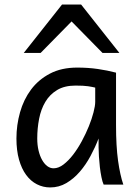

<svg xmlns="http://www.w3.org/2000/svg" viewBox="-20 -801 602 833"><path d="M393.1 -420.9Q387.2 -422.4 379.9 -423.8Q372.6 -425.3 362.5 -426.8Q352.5 -428.2 339.1 -429Q325.7 -429.7 307.6 -429.7Q259.8 -429.7 227.8 -410.4Q195.8 -391.1 176.8 -359.1Q157.7 -327.1 149.7 -285.6Q141.6 -244.1 141.6 -200.2Q141.6 -171.9 147.2 -148.2Q152.8 -124.5 162.6 -107.2Q172.4 -89.8 185.1 -80.3Q197.8 -70.8 212.4 -70.8Q233.9 -70.8 255.6 -87.4Q277.3 -104 297.4 -130.1Q317.4 -156.2 335 -188.7Q352.5 -221.2 365.5 -253.2Q378.4 -285.2 385.7 -313.5Q393.1 -341.8 393.1 -358.9ZM429.7 0Q424.3 -11.7 420.2 -32.2Q416 -52.7 413.3 -75.9Q410.6 -99.1 409.2 -122.1Q407.7 -145 407.7 -161.1V-200.2Q393.1 -162.1 372.8 -124.3Q352.5 -86.4 326.4 -56.2Q300.3 -25.9 268.1 -6.8Q235.8 12.2 197.8 12.2Q167 12.2 140.1 -1.5Q113.3 -15.1 93.5 -42Q73.7 -68.8 62.5 -108.6Q51.3 -148.4 51.3 -200.2Q51.3 -258.3 66.9 -313.7Q82.5 -369.1 114.7 -412.4Q147 -455.6 196.8 -481.7Q246.6 -507.8 314.9 -507.8Q362.3 -507.8 404.3 -501.7Q446.3 -495.6 483.4 -485.8V-258.8Q483.4 -166.5 492.2 -103.8Q501 -41 515.1 0ZM83 -571.3 249 -781.2H332L498 -571.3H424.8L290.5 -708L156.2 -571.3Z"/></svg>

Font: Andika New Basic
Style: Regular
Weight: 400
Designer: Victor Gaultney, Annie Olsen, Julie Remington, Don Collingsworth, Eric Hays
Foundry: SIL International
Version: Version 5.500